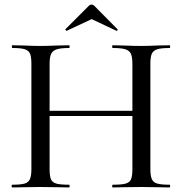

<svg xmlns="http://www.w3.org/2000/svg" viewBox="-20 -824 801 844"><path d="M726 0Q693 0 673 -1L602 -2L523 -1Q506 0 476 0Q473 0 473 -6Q473 -12 476 -12Q515 -12 532.5 -17Q550 -22 556 -36Q562 -50 562 -81V-314H198V-81Q198 -50 204 -36Q210 -22 227.5 -17Q245 -12 284 -12Q286 -12 286 -6Q286 0 284 0Q251 0 233 -1L156 -2L85 -1Q66 0 34 0Q31 0 31 -6Q31 -12 34 -12Q71 -12 88 -17Q105 -22 111.5 -36.5Q118 -51 118 -81V-544Q118 -574 112 -588Q106 -602 89 -607.5Q72 -613 35 -613Q32 -613 32 -619Q32 -625 35 -625L86 -624Q128 -622 156 -622Q187 -622 233 -624L284 -625Q286 -625 286 -619Q286 -613 284 -613Q247 -613 229 -607Q211 -601 204.5 -586.5Q198 -572 198 -542V-337H562V-542Q562 -572 556 -586.5Q550 -601 532 -607Q514 -613 476 -613Q473 -613 473 -619Q473 -625 476 -625L523 -624Q569 -622 602 -622Q629 -622 673 -624L726 -625Q728 -625 728 -619Q728 -613 726 -613Q689 -613 671.5 -607.5Q654 -602 647.5 -588Q641 -574 641 -544V-81Q641 -51 647.5 -36.5Q654 -22 671.5 -17Q689 -12 726 -12Q728 -12 728 -6Q728 0 726 0ZM371 -799Q376 -804 383 -804Q389 -804 394 -799L496 -696Q499 -694 496 -690.5Q493 -687 491 -689L383 -740L274 -689Q272 -688 269 -691Q266 -694 268 -696Z"/></svg>

Font: Cormorant SC Medium
Style: Regular
Weight: 500
Designer: Christian Thalmann (Catharsis Fonts)
Version: Version 3.000